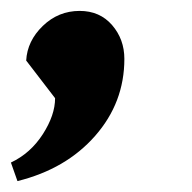

<svg xmlns="http://www.w3.org/2000/svg" viewBox="-22 -177 352 352"><path d="M-2 121Q34 104 56.5 69Q79 34 79 3L26 -66Q28 -102 56.5 -129.5Q85 -157 124 -157Q161 -157 183.5 -131Q206 -105 206 -69Q206 11 152.5 72Q99 133 10 155Z"/></svg>

Font: Lemonada SemiBold
Style: Regular
Weight: 600
Designer: Mohamed Gaber (Arabic) Eduardo Tunni (Latin)
Foundry: Kief Type Foundry
Version: Version 3.006